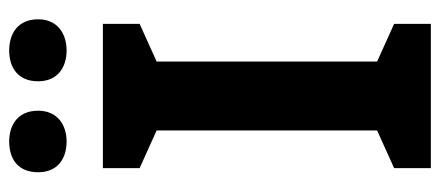

<svg xmlns="http://www.w3.org/2000/svg" viewBox="-290 -668 958 418"><g transform="rotate(-90 189.0 -459.0)"><path d="M23 -855C23 -813 52 -793 90 -793C126 -793 157 -813 157 -855C157 -899 126 -918 90 -918C52 -918 23 -899 23 -855ZM221 -855C221 -813 251 -793 288 -793C325 -793 356 -813 356 -855C356 -899 325 -918 288 -918C251 -918 221 -899 221 -855ZM346 0V-80L264 -117V-597L346 -634V-714H32V-634L114 -597V-117L32 -80V0Z"/></g></svg>

Font: Noto Sans Display
Style: Bold
Weight: 700
Designer: Monotype Design Team
Foundry: Monotype Imaging Inc.
Version: Version 1.900